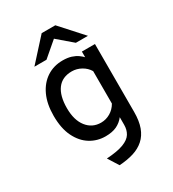

<svg xmlns="http://www.w3.org/2000/svg" viewBox="-221 -850 1058 1177"><g transform="rotate(-30 308.0 -262.0)"><path d="M272.5 208 225.5 133.5Q303.5 128.5 345.8 112.2Q388 96 404.2 69.5Q420.5 43 420.5 7.5V-46.5Q398.5 -18 366.8 -3Q335 12 287.5 12Q229 12 180.5 -18Q132 -48 102.8 -107.5Q73.5 -167 73.5 -256Q73.5 -339.5 101.2 -399.2Q129 -459 178 -491Q227 -523 290.5 -523Q325.5 -523 351 -514.8Q376.5 -506.5 393.5 -494.2Q410.5 -482 420.5 -471V-511H513V-31Q513 33 496.8 77.2Q480.5 121.5 449.2 149.2Q418 177 373.5 190.8Q329 204.5 272.5 208ZM305.5 -74.5Q340.5 -74.5 371.2 -92.5Q402 -110.5 420.5 -143V-372.5Q403 -402 371.5 -419.5Q340 -437 305.5 -437Q237.5 -437 202.5 -390.2Q167.5 -343.5 167.5 -256Q167.5 -171 205.5 -122.8Q243.5 -74.5 305.5 -74.5ZM122 -576 263.5 -732H360L501 -576H415.5L311.5 -665L207.5 -576Z"/></g></svg>

Font: Overpass Mono Medium
Style: Regular
Weight: 500
Monospace: yes
Designer: Delve Withrington, Dave Bailey
Foundry: Delve Fonts LLC
Version: Version 4.000